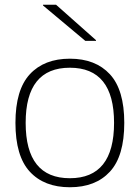

<svg xmlns="http://www.w3.org/2000/svg" viewBox="-20 -774 588 808"><path d="M88 -257Q88 -24 274 -24Q460 -24 460 -257Q460 -489 274 -489Q88 -489 88 -257ZM45 -257Q45 -396 105.5 -461.5Q166 -527 274 -527Q382 -527 442.5 -461.5Q503 -396 503 -257Q503 -117 442.5 -51.5Q382 14 274 14Q166 14 105.5 -51.5Q45 -117 45 -257ZM161 -751V-754H216L384 -605V-602H339Z"/></svg>

Font: Nacelle UltraLight
Style: Regular
Weight: 200
Designer: Sora Sagano
Foundry: Sora Sagano
Version: Version 1.000;FEAKit 1.0